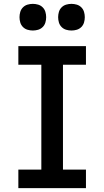

<svg xmlns="http://www.w3.org/2000/svg" viewBox="-20 -974 540 994"><path d="M75 0V-96H194V-639H75V-735H425V-639H306V-96H425V0ZM350 -816Q336 -816 322.5 -820Q309 -824 299 -834Q289 -844 285 -857.5Q281 -871 281 -885Q281 -899 285 -912.5Q289 -926 299 -936Q309 -946 322.5 -950Q336 -954 350 -954Q364 -954 377.5 -950Q391 -946 401 -936Q411 -926 415 -912.5Q419 -899 419 -885Q419 -871 415 -857.5Q411 -844 401 -834Q391 -824 377.5 -820Q364 -816 350 -816ZM150 -816Q136 -816 122.5 -820Q109 -824 99 -834Q89 -844 85 -857.5Q81 -871 81 -885Q81 -899 85 -912.5Q89 -926 99 -936Q109 -946 122.5 -950Q136 -954 150 -954Q164 -954 177.5 -950Q191 -946 201 -936Q211 -926 215 -912.5Q219 -899 219 -885Q219 -871 215 -857.5Q211 -844 201 -834Q191 -824 177.5 -820Q164 -816 150 -816Z"/></svg>

Font: Iosevka Custom
Style: Bold
Weight: 700
Monospace: yes
Designer: Belleve Invis
Foundry: Belleve Invis
Version: Version 30.3.3; ttfautohint (v1.8.3)